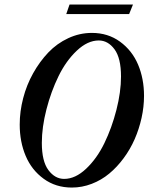

<svg xmlns="http://www.w3.org/2000/svg" viewBox="-20 -823 662 856"><path d="M275.4 -760.3 290 -802.7H572.8L555.7 -760.3ZM300.3 13.2Q228.5 13.2 174.8 -25.9Q121.1 -64.9 94.5 -127.9Q67.9 -190.9 67.9 -267.6Q67.9 -326.2 83.3 -385.3Q98.6 -444.3 127.7 -496.3Q156.7 -548.3 195.3 -588.9Q233.9 -629.4 284.4 -652.8Q335 -676.3 389.6 -676.3Q461.4 -676.3 515.1 -637.2Q568.8 -598.1 595.5 -535.2Q622.1 -472.2 622.1 -395.5Q622.1 -346.7 611.1 -297.1Q600.1 -247.6 580.3 -202.4Q560.5 -157.2 531.2 -117.7Q502 -78.1 467 -49.1Q432.1 -20 388.9 -3.4Q345.7 13.2 300.3 13.2ZM266.1 -25.4Q315.9 -25.4 364 -70.8Q412.1 -116.2 445.3 -184.6Q478.5 -252.9 499 -333Q519.5 -413.1 519.5 -481.9Q519.5 -564 490.5 -603.3Q461.4 -642.6 420.4 -642.6Q370.6 -642.6 322.5 -597.2Q274.4 -551.8 241 -483.4Q207.5 -415 187 -335.2Q166.5 -255.4 166.5 -186Q166.5 -104 195.8 -64.7Q225.1 -25.4 266.1 -25.4Z"/></svg>

Font: Elstob SemiBold
Style: Italic
Weight: 600
Italic angle: -20°
Designer: Peter S. Baker
Version: Version 1.015